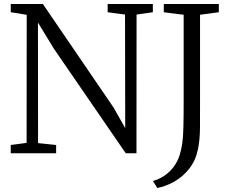

<svg xmlns="http://www.w3.org/2000/svg" viewBox="-20 -763 1144 956"><path d="M33.5 0V-41L112.5 -51.5L113 -689Q101 -691.5 87.5 -693.5Q74 -695.5 60.5 -698Q47 -700.5 33.5 -702V-743H193.5L545.5 -227.5L603.5 -125L602.5 -690.5L516 -702V-743H741V-702L660 -690.5L659.5 0H606L249 -519.5L169 -650.5L169.5 -50.5L259.5 -41V0ZM741.5 138Q771 130 797.5 112.5Q824 95 844 68.8Q864 42.5 874.5 9Q883.5 -19.5 887.8 -51.5Q892 -83.5 893.2 -131Q894.5 -178.5 894.5 -253V-689.5L795.5 -702V-743H1069.5V-702L976 -689.5V-272Q976 -191.5 975.8 -129.5Q975.5 -67.5 966 -21Q954.5 36 922.8 76.2Q891 116.5 848.5 140.8Q806 165 763 173Z"/></svg>

Font: Merriweather 28pt Light
Style: Regular
Weight: 300
Version: Version 2.100